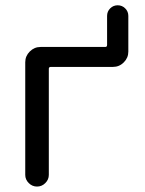

<svg xmlns="http://www.w3.org/2000/svg" viewBox="-20 -724 546 724"><path d="M463.9 -529.3Q463.9 -505.9 446.8 -488.8Q429.7 -471.7 406.2 -471.7H171.9Q164.1 -471.7 164.1 -464.8V-64.5Q164.1 -46.9 150.9 -33.7Q137.7 -20.5 119.6 -20.5Q101.6 -20.5 88.4 -33.7Q75.2 -46.9 75.2 -64.5V-489.3Q75.2 -512.7 92.3 -529.8Q109.4 -546.9 132.8 -546.9H377Q383.8 -546.9 383.8 -554.7V-664.1Q383.8 -680.7 395.5 -692.4Q407.2 -704.1 423.8 -704.1Q440.4 -704.1 452.1 -692.4Q463.9 -680.7 463.9 -664.1Z"/></svg>

Font: Gen Jyuu Gothic Regular
Style: Regular
Weight: 400
Designer: [Source Han Sans]
Ryoko NISHIZUKA  (kana & ideographs); Paul D. Hunt (Latin, Greek & Cyrillic); Wenlong ZHANG  (bopomofo
Version: Version 1.002.20150607